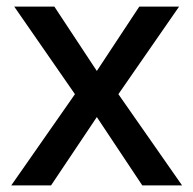

<svg xmlns="http://www.w3.org/2000/svg" viewBox="-20 -559 583 579"><path d="M206 -275 14 0H134L272 -206L409 0H529L337 -275L520 -539H400L272 -345L144 -539H23Z"/></svg>

Font: Noto Sans Gunjala Gondi Medium
Style: Regular
Weight: 500
Designer: Ek Type
Foundry: Ek Type
Version: Version 1.004